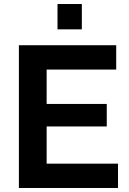

<svg xmlns="http://www.w3.org/2000/svg" viewBox="-20 -935 641 955"><path d="M567 -121V0H74V-710H558V-589H212V-418H511V-306H212V-121ZM266 -789V-915H387V-789Z"/></svg>

Font: YasnoRaleway
Style: Bold
Weight: 700
Designer: Matt McInerney, Pablo Impallari, Rodrigo Fuenzalida
Foundry: Matt McInerney, Pablo Impallari, Rodrigo Fuenzalida
Version: Version 4.026